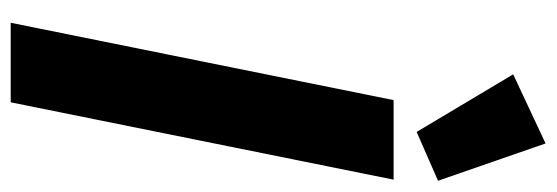

<svg xmlns="http://www.w3.org/2000/svg" viewBox="-352 -662 1015 350"><g transform="rotate(90 155.0 -487.5)"><path d="M221 -740 310 -779 242 -975 116 -916ZM22 0H167L308 -698H163Z"/></g></svg>

Font: Braiins Sans
Style: Bold Italic
Weight: 700
Italic angle: -11.31°
Designer: Mike Abbink, Paul van der Laan, Pieter van Rosmalen, Jiri Chlebus, Lubos Buracinsky
Foundry: Bold Monday, Sudetype
Version: Version 1.000;hotconv 1.0.109;makeotfexe 2.5.65596